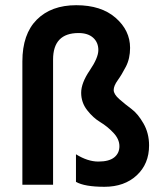

<svg xmlns="http://www.w3.org/2000/svg" viewBox="-20 -710 616 738"><path d="M553 -151Q553 -80 505.5 -36Q458 8 381.5 8Q305 8 272 -11V-117Q317 -89 358 -89Q399 -89 419 -105Q439 -121 439 -148Q439 -175 416 -199.5Q393 -224 365.5 -240.5Q338 -257 315 -286.5Q292 -316 292 -353.5Q292 -391 325 -439.5Q358 -488 358 -517.5Q358 -547 338 -565Q318 -583 282 -583Q184 -583 184 -481V0H66V-474Q66 -579 121.5 -634.5Q177 -690 273 -690Q369 -690 424.5 -641.5Q480 -593 480 -526Q480 -485 464 -454Q448 -423 432.5 -401.5Q417 -380 417 -364Q417 -348 438.5 -329Q460 -310 485 -291.5Q510 -273 531.5 -235.5Q553 -198 553 -151Z"/></svg>

Font: Hind Kochi SemiBold
Style: Regular
Weight: 600
Designer: Dhruvi Tolia
Foundry: Indian Type Foundry
Version: Version 0.702;PS 1.0;hotconv 1.0.81;makeotf.lib2.5.63406